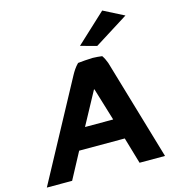

<svg xmlns="http://www.w3.org/2000/svg" viewBox="-140 -1102 1092 1224"><g transform="rotate(-15 406.0 -489.5)"><path d="M454 -808 560 -779 784 -920 649 -989ZM796 10 600 -656C593 -675 585 -692 574 -708C554 -710 535 -713 512 -713C476 -712 444 -709 414 -706C393 -685 378 -661 366 -639L16 10H183L276 -164H577L628 10ZM351 -300 469 -518 472 -514 537 -300Z"/></g></svg>

Font: Bluebird
Style: SfBdExtObl
Weight: 700
Designer: Jasper
Foundry: Cannot Into Space Fonts
Version: Version 0.98